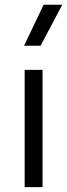

<svg xmlns="http://www.w3.org/2000/svg" viewBox="-20 -774 278 794"><path d="M82 0V-485H156V0ZM79.5 -585 160.5 -754.5H237.5L148 -585Z"/></svg>

Font: Geologica ExtraLight
Style: Regular
Weight: 200
Designer: Sindre Bremnes, Frode Helland
Foundry: Monokrom Skriftforlag AS
Version: Version 1.010; ttfautohint (v1.8.4.7-5d5b);gftools[0.9.28]